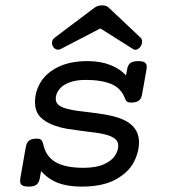

<svg xmlns="http://www.w3.org/2000/svg" viewBox="-20 -692 640 723"><path d="M389.6 -663.1 509.8 -549.8Q515.1 -544.4 515.1 -535.6Q515.1 -525.9 509.8 -517.6Q505.9 -511.7 500.5 -508.1Q495.1 -504.4 489.7 -504.4Q485.4 -504.4 481 -507.3L357.9 -585L208.5 -507.3Q202.6 -504.9 198.7 -504.9Q192.4 -504.9 187 -508.5Q181.6 -512.2 178.7 -518.1Q175.8 -523.9 175.8 -530.8Q175.8 -542 185.5 -549.8L335.9 -663.1Q348.6 -671.9 364.3 -671.9Q380.4 -671.9 389.6 -663.1ZM532.7 -439.9Q532.7 -437 531.7 -430.2L515.1 -337.4Q512.2 -320.3 502.7 -313Q493.2 -305.7 473.1 -305.7Q456.1 -305.7 451.7 -318.4Q438 -358.4 400.9 -374.8Q363.8 -391.1 302.2 -391.1Q265.6 -391.1 240.2 -381.1Q214.8 -371.1 202.4 -354.7Q189.9 -338.4 189.9 -319.8Q189.9 -303.7 203.6 -294.4Q217.3 -285.2 243.2 -279.8Q271.5 -273.4 317.4 -269Q353.5 -264.6 377.4 -260.5Q401.4 -256.3 424.8 -249Q503.4 -223.1 503.4 -156.2Q503.4 -118.7 483.2 -80.3Q462.9 -42 414.6 -15.6Q366.2 10.7 287.1 10.7Q234.4 10.7 197 -3.9Q159.7 -18.6 134.8 -48.3L129.9 -21Q127 -3.9 117.4 3.4Q107.9 10.7 87.9 10.7Q70.8 10.7 63.2 5.6Q55.7 0.5 55.7 -11.2Q55.7 -14.2 56.6 -21L77.1 -138.2Q80.1 -155.3 89.6 -162.6Q99.1 -169.9 119.6 -169.9Q129.9 -169.9 135 -165.3Q140.1 -160.6 142.6 -149.9Q152.3 -103 189.2 -81.5Q226.1 -60.1 294.4 -60.1Q342.3 -60.1 371.6 -73.5Q400.9 -86.9 413.1 -106Q425.3 -125 425.3 -143.1Q425.3 -160.2 411.6 -170.4Q397.9 -180.7 372.6 -186.5Q347.7 -192.4 294.9 -198.2Q255.9 -203.1 233.4 -206.8Q210.9 -210.4 188 -218.3Q151.9 -230.5 131.8 -251.5Q111.8 -272.5 111.8 -307.1Q111.8 -348.6 134 -384Q156.2 -419.4 200.9 -440.7Q245.6 -461.9 309.6 -461.9Q356.9 -461.9 394 -447.8Q431.2 -433.6 454.6 -408.2L458.5 -430.2Q461.4 -447.3 470.9 -454.6Q480.5 -461.9 500.5 -461.9Q517.6 -461.9 525.1 -456.8Q532.7 -451.7 532.7 -439.9Z"/></svg>

Font: Courier Prime
Style: Italic
Weight: 400
Italic angle: -10°
Designer: Alan Dague-Greene
Foundry: Quote-Unquote Apps
Version: Version 3.018